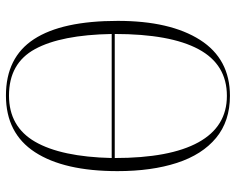

<svg xmlns="http://www.w3.org/2000/svg" viewBox="-92 -672 775 630"><g transform="rotate(-90 295.0 -357.5)"><path d="M295 10Q212 10 157 -35.5Q102 -81 75 -164Q48 -247 48 -359Q48 -534 110 -629.5Q172 -725 296 -725Q421 -725 481 -633Q541 -541 541 -358Q541 -186 478.5 -88Q416 10 295 10ZM498 -378Q495 -544 448.5 -629.5Q402 -715 296 -715Q194 -715 144.5 -629.5Q95 -544 91 -378ZM295 0Q398 0 448 -93Q498 -186 498 -368H91Q91 -187 142.5 -93.5Q194 0 295 0Z"/></g></svg>

Font: Noto Serif Display Condensed ExtraLight
Style: Regular
Weight: 200
Width: 3
Designer: Monotype Design Team
Foundry: Monotype Imaging Inc.
Version: Version 2.009